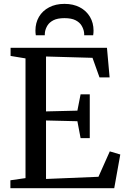

<svg xmlns="http://www.w3.org/2000/svg" viewBox="-20 -996 667 1016"><path d="M115 -53.5V-687L36 -700V-743H546L560 -586.5H506.5L469.5 -690L223.5 -697V-406.5L389.5 -410.5L406.5 -497H455V-265H406.5L389.5 -354.5L223.5 -358.5V-49L501 -60.5L561 -195L616.5 -178.5L584.5 0H35V-42ZM321 -975.5Q368 -975.5 402.5 -957.2Q437 -939 456 -907Q475 -875 475 -834Q475 -828 474.5 -821.8Q474 -815.5 473 -809.5H425.5Q425.5 -812.5 425.5 -817Q425.5 -821.5 424.5 -826.5Q421.5 -844.5 411.2 -861.2Q401 -878 379.5 -889Q358 -900 321 -900Q284.5 -900 263 -889Q241.5 -878 231.2 -861.2Q221 -844.5 218 -826.5Q217.5 -821.5 217.2 -817Q217 -812.5 217 -809.5H169.5Q168.5 -815.5 168 -821.8Q167.5 -828 167.5 -834Q167.5 -875 186.2 -907Q205 -939 239.8 -957.2Q274.5 -975.5 321 -975.5Z"/></svg>

Font: Merriweather 48pt
Style: Regular
Weight: 400
Version: Version 2.100